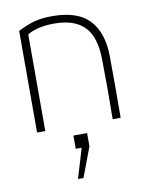

<svg xmlns="http://www.w3.org/2000/svg" viewBox="-81 -542 633 828"><g transform="rotate(-10 235.0 -127.5)"><path d="M54 0V-445Q98 -467 129.5 -475Q161 -483 205 -483Q317 -483 368 -427.5Q419 -372 420 -271Q421 -136 420 0H385Q387 -130 385 -260Q384 -361 340 -405.5Q296 -450 208 -450Q169 -450 138.5 -442.5Q108 -435 90 -423V0ZM266 40V98L217 228H193L232 98H206V40Z"/></g></svg>

Font: Kreadon
Style: Regular
Weight: 400
Designer: kohakuno
Foundry: StudioGnu
Version: Version 1.000;Glyphs 3.1.2 (3151)